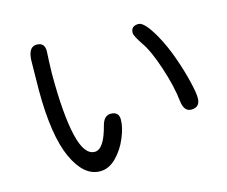

<svg xmlns="http://www.w3.org/2000/svg" viewBox="-103 -841 1206 1021"><g transform="rotate(-15 500.0 -331.0)"><path d="M182.6 -86.9Q125 -212.9 125 -462.9L127 -612.3Q126 -700.2 175.8 -700.2Q219.7 -700.2 219.7 -653.3L216.8 -595.7L214.8 -530.3Q214.8 -302.7 243.2 -184.6Q270.5 -69.3 328.1 -69.3Q378.9 -69.3 410.2 -191.4Q423.8 -243.2 460.9 -243.2Q505.9 -243.2 505.9 -199.2Q505.9 -157.2 482.4 -100.6Q459 -43.9 418.5 -2.9Q377.9 38.1 329.1 38.1Q240.2 38.1 182.6 -86.9ZM727.5 -666Q760.7 -666 814.5 -569.3Q847.7 -509.8 874 -435.1Q900.4 -360.4 915.5 -296.9Q930.7 -233.4 930.7 -205.1Q930.7 -153.3 881.8 -153.3Q841.8 -153.3 835 -212.9Q826.2 -295.9 790.5 -403.8Q754.9 -511.7 719.7 -560.5Q685.5 -611.3 685.5 -627.9Q685.5 -666 727.5 -666Z"/></g></svg>

Font: jf-openhuninn-2.0
Style: Regular
Weight: 400
Designer: [Kosugi Maru]
Designed by MOTOYA      

[Varela Round]
Joe Prince (Latin component); Avraham Cornfeld (Hebrew component)
Foundry: justfont CO.,LTD.
Version: 2.0